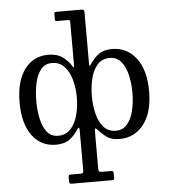

<svg xmlns="http://www.w3.org/2000/svg" viewBox="-65 -838 1006 1146"><g transform="rotate(-5 438.0 -265.0)"><path d="M50 -260C50 -175 67.6 -108.8 102.8 -61.2C137.9 -13.8 185.2 10 244.5 10C279.2 10 306.8 2.2 327.5 -13.2C348.2 -28.8 365.7 -48.2 380 -71.5C384.3 -78.5 387.6 -81.1 389.8 -79.2C391.9 -77.4 393 -72.2 393 -63.5V172C393 181.3 392.1 187.5 390.2 190.5C388.4 193.5 382.8 195 373.5 195H316.5C310.2 195 306.3 196.2 305 198.5C303.7 200.8 303 205.3 303 212V232C303 238.3 303.9 242.9 305.8 245.8C307.6 248.6 311.8 250 318.5 250H557.5C564.5 250 568.8 249.2 570.5 247.8C572.2 246.2 573 241.8 573 234.5V214C573 206 572 200.8 570 198.5C568 196.2 563.2 195 555.5 195H506.5C496.5 195 490.1 193.8 487.2 191.2C484.4 188.8 483 182.3 483 172V-24C483 -50.7 484.1 -64.8 486.2 -66.5C488.4 -68.2 494 -64 503 -54C519.3 -35.7 536.2 -20.6 553.8 -8.8C571.2 3.1 595.5 9 626.5 9C686.2 9 734.3 -14.6 771 -61.8C807.7 -108.9 826 -175 826 -260C826 -345 807.7 -411.2 771 -458.8C734.3 -506.2 686.2 -530 626.5 -530C592.8 -530 566.1 -522.5 546.2 -507.5C526.4 -492.5 508.3 -472.7 492 -448C488.7 -442.7 486.3 -440.4 485 -441.2C483.7 -442.1 483 -448.7 483 -461V-765C483 -771.7 481.3 -775.8 478 -777.5C474.7 -779.2 469.8 -780 463.5 -780H314.5C306.8 -780 303 -776.8 303 -770.5V-737.5C303 -729.2 306 -725 312 -725H377C383.7 -725 388 -724.4 390 -723.2C392 -722.1 393 -718.2 393 -711.5V-461.5C393 -448.2 392.4 -441 391.2 -440C390.1 -439 387.7 -441.5 384 -447.5C369.7 -470.5 351.5 -489.8 329.5 -505.5C307.5 -521.2 279.2 -529 244.5 -529C185.2 -529 137.9 -505.4 102.8 -458.2C67.6 -411.1 50 -345 50 -260ZM483 -260C483 -298 487.2 -333.6 495.5 -366.8C503.8 -399.9 517.2 -426.8 535.5 -447.2C553.8 -467.8 578.2 -478 608.5 -478C636.5 -478 659.2 -467.8 676.5 -447.2C693.8 -426.8 706.4 -399.9 714.2 -366.8C722.1 -333.6 726 -298 726 -260C726 -222 722.1 -186.4 714.2 -153.2C706.4 -120.1 693.8 -93.2 676.5 -72.8C659.2 -52.2 636.5 -42 608.5 -42C578.2 -42 553.8 -52.2 535.5 -72.8C517.2 -93.2 503.8 -120.1 495.5 -153.2C487.2 -186.4 483 -222 483 -260ZM150 -260C150 -298 153.6 -333.6 160.8 -366.8C167.9 -399.9 179.7 -426.8 196 -447.2C212.3 -467.8 234.5 -478 262.5 -478C292.8 -478 317.6 -467.8 336.8 -447.2C355.9 -426.8 370.1 -399.9 379.2 -366.8C388.4 -333.6 393 -298 393 -260C393 -222 388.4 -186.4 379.2 -153.2C370.1 -120.1 355.9 -93.2 336.8 -72.8C317.6 -52.2 292.8 -42 262.5 -42C234.5 -42 212.3 -52.2 196 -72.8C179.7 -93.2 167.9 -120.1 160.8 -153.2C153.6 -186.4 150 -222 150 -260Z"/></g></svg>

Font: Besley*
Style: Regular
Weight: 400
Designer: Owen Earl
Foundry: indestructible type*
Version: Version 3.000; ttfautohint (v1.8.3)